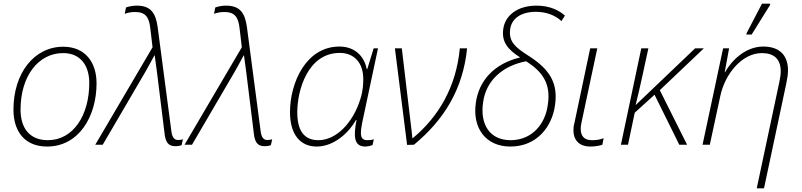

<svg xmlns="http://www.w3.org/2000/svg" viewBox="-20 -796 4412 1056"><path d="M239 10C412 10 511 -153 511 -338C511 -455 447 -539 328 -539C168 -539 54 -394 54 -193C54 -73 116 10 239 10ZM243 -25C144 -25 93 -90 93 -193C93 -379 192 -504 327 -504C425 -504 471 -433 471 -340C471 -162 383 -25 243 -25Z M944 8C959 8 970 6 979 2L986 -30C980 -28 971 -26 960 -26C942 -26 928 -36 923 -71L847 -648C836 -727 807 -765 732 -765C708 -765 688 -760 673 -755L666 -720C679 -725 699 -730 722 -730C780 -730 800 -703 807 -638L819 -536L504 0H545L779 -400C795 -429 814 -462 829 -491H831C835 -463 839 -429 844 -394L886 -55C892 -12 907 8 944 8Z M1435 8C1450 8 1461 6 1470 2L1477 -30C1471 -28 1462 -26 1451 -26C1433 -26 1419 -36 1414 -71L1338 -648C1327 -727 1298 -765 1223 -765C1199 -765 1179 -760 1164 -755L1157 -720C1170 -725 1190 -730 1213 -730C1271 -730 1291 -703 1298 -638L1310 -536L995 0H1036L1270 -400C1286 -429 1305 -462 1320 -491H1322C1326 -463 1330 -429 1335 -394L1377 -55C1383 -12 1398 8 1435 8Z M1722 10C1820 10 1902 -71 1938 -136H1941C1924 -49 1925 10 1989 10C2001 10 2018 6 2029 2L2036 -30C2025 -26 2011 -25 2000 -25C1972 -25 1965 -41 1965 -65C1965 -81 1968 -101 1972 -121L2059 -530H2035L2000 -416H1997C1984 -485 1933 -540 1847 -540C1663 -540 1575 -341 1575 -179C1575 -58 1630 10 1722 10ZM1731 -25C1650 -25 1615 -81 1615 -179C1615 -300 1673 -505 1849 -505C1922 -505 1978 -457 1978 -361C1978 -338 1977 -296 1961 -248C1921 -122 1831 -25 1731 -25Z M2219 1 2257 0C2422 -137 2526 -304 2549 -530H2509C2489 -317 2391 -152 2250 -36H2248C2247 -53 2243 -81 2240 -108L2190 -530H2152Z M2787 10C2933 10 3017 -99 3033 -220C3048 -334 3011 -412 2881 -493C2818 -534 2776 -565 2786 -636C2794 -694 2845 -731 2928 -731C2986 -731 3035 -711 3068 -680L3087 -710C3058 -737 3006 -765 2931 -765C2826 -765 2758 -711 2748 -637C2738 -566 2772 -524 2841 -480C2696 -446 2613 -350 2597 -230C2577 -90 2653 10 2787 10ZM2788 -25C2675 -25 2619 -110 2637 -233C2653 -354 2746 -435 2874 -459C2958 -405 3012 -341 2993 -220C2979 -112 2905 -25 2788 -25Z M3226 10C3253 10 3275 6 3293 0L3300 -36C3278 -27 3257 -25 3235 -25C3195 -25 3174 -46 3174 -87C3174 -97 3175 -108 3178 -121L3265 -530H3226L3139 -118C3135 -104 3134 -91 3134 -80C3134 -20 3171 10 3226 10Z M3395 0H3434L3471 -176L3580 -275L3716 0H3759L3609 -300L3851 -530H3803L3477 -219H3476C3489 -270 3502 -326 3515 -387L3546 -530H3507Z M4085 -606H4114L4215 -768L4216 -776H4171L4086 -613ZM4266 -343 4142 240H4182L4305 -339C4310 -362 4314 -388 4314 -409C4314 -494 4265 -540 4178 -540C4075 -540 3999 -456 3968 -399H3966L3990 -530H3957L3844 0H3884L3941 -265C3967 -392 4063 -504 4170 -504C4235 -504 4274 -473 4274 -404C4274 -387 4271 -367 4266 -343Z"/></svg>

Font: Noto Sans ExtraLight
Style: Italic
Weight: 200
Italic angle: -12°
Designer: Monotype Design Team
Foundry: Monotype Imaging Inc.
Version: Version 2.013